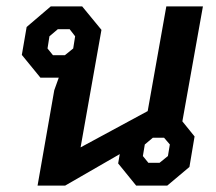

<svg xmlns="http://www.w3.org/2000/svg" viewBox="-20 -578 674 598"><path d="M548 -200 586 -153 570 -58 501 0H404L348 -69L353 -98L183 0H97L149 -297L163 -336H106L48 -407L63 -494L138 -558H236L296 -485L231 -119L440 -232L498 -558H612ZM214 -465 197 -487H160L134 -465L128 -427L145 -406H182L208 -427ZM509 -128 491 -149H456L431 -128L425 -92L442 -71H477L503 -92Z"/></svg>

Font: Chakra Petch SemiBold
Style: Italic
Weight: 600
Italic angle: -10°
Designer: Katatrad Aksorn Co.,Ltd.
Foundry: Cadson Demak Co.,Ltd.
Version: Version 1.000; ttfautohint (v1.6)